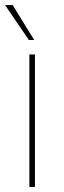

<svg xmlns="http://www.w3.org/2000/svg" viewBox="-21 -738 253 758"><path d="M93 -580 -1 -718H29L114 -580ZM95 0V-523H117V0Z"/></svg>

Font: Tomorrow Thin
Style: Regular
Weight: 250
Designer: Tony de Marco, Monica Rizzolli
Foundry: Just in Type
Version: Version 2.002